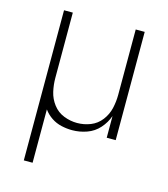

<svg xmlns="http://www.w3.org/2000/svg" viewBox="-110 -617 796 908"><g transform="rotate(15 288.0 -162.5)"><path d="M91 205H134V-56Q150 -34 172.5 -19Q195 -4 221.5 2Q248 8 274 8Q311 8 346 -4.5Q381 -17 405.5 -44.5Q430 -72 442 -106V0H486V-530H442V-210Q442 -177 434.5 -144Q427 -111 406 -83.5Q385 -56 353.5 -43.5Q322 -31 288 -31Q255 -31 223 -43.5Q191 -56 170 -83.5Q149 -111 141.5 -144Q134 -177 134 -210V-530H91Z"/></g></svg>

Font: Iosevka Sparkle Extralight
Style: Regular
Weight: 200
Designer: Belleve Invis
Foundry: Belleve Invis
Version: Version 4.5.0; ttfautohint (v1.8.3)